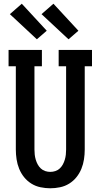

<svg xmlns="http://www.w3.org/2000/svg" viewBox="-20 -1003 540 1031"><path d="M250 8Q224 8 197.5 2.5Q171 -3 148.5 -17Q126 -31 109.5 -51.5Q93 -72 83 -96.5Q73 -121 69 -147.5Q65 -174 65 -200V-647H26V-735H205V-647H165V-200Q165 -186 166.5 -172.5Q168 -159 172 -145.5Q176 -132 182.5 -120Q189 -108 199 -98.5Q209 -89 222.5 -84.5Q236 -80 250 -80Q264 -80 277.5 -84.5Q291 -89 301 -98.5Q311 -108 317.5 -120Q324 -132 328 -145.5Q332 -159 333.5 -172.5Q335 -186 335 -200V-647H295V-735H474V-647H435V-200Q435 -174 431 -147.5Q427 -121 417 -96.5Q407 -72 390.5 -51.5Q374 -31 351.5 -17Q329 -3 302.5 2.5Q276 8 250 8ZM348 -792 203 -927 267 -983 401 -838ZM178 -792 33 -927 97 -983 231 -838Z"/></svg>

Font: Iosevka Curly Slab Semibold
Style: Regular
Weight: 600
Monospace: yes
Designer: Belleve Invis
Foundry: Belleve Invis
Version: Version 22.1.2; ttfautohint (v1.8.4)